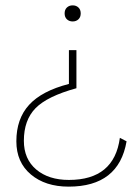

<svg xmlns="http://www.w3.org/2000/svg" viewBox="-20 -522 522 716"><path d="M272.5 -450Q264 -442 251 -442Q238 -442 229.5 -450Q221 -458 221 -472Q221 -486 229.5 -494Q238 -502 251 -502Q264 -502 272.5 -494Q281 -486 281 -472Q281 -458 272.5 -450ZM236 174Q149 174 95 128.5Q41 83 41 5Q41 -79 88.5 -131Q136 -183 237 -209V-335H265V-193Q156 -163 112.5 -118.5Q69 -74 69 3Q69 71 115 110Q161 149 237 149Q406 149 427 -8L452 5Q423 174 236 174Z"/></svg>

Font: Elaine Sans ExtraLight
Style: Regular
Weight: 275
Designer: Wei Huang
Foundry: Wei Huang
Version: Version 2.001;December 24, 2019;FontCreator 12.0.0.2547 64-b